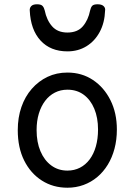

<svg xmlns="http://www.w3.org/2000/svg" viewBox="-20 -858 629 897"><path d="M295 19Q228 19 175.5 -14.5Q123 -48 93 -108Q63 -168 63 -250Q63 -309 80 -358Q97 -407 128.5 -443Q160 -479 202 -499Q244 -519 295 -519Q362 -519 414 -484.5Q466 -450 496 -390Q526 -330 526 -253Q526 -205 515 -163.5Q504 -122 483.5 -88.5Q463 -55 434.5 -31Q406 -7 370.5 6Q335 19 295 19ZM295 -61Q327 -61 353.5 -74.5Q380 -88 399 -113.5Q418 -139 428 -174.5Q438 -210 438 -253Q438 -308 420.5 -350Q403 -392 371 -415.5Q339 -439 295 -439Q263 -439 236.5 -425.5Q210 -412 191 -387Q172 -362 161.5 -327.5Q151 -293 151 -250Q151 -194 169 -151.5Q187 -109 219.5 -85Q252 -61 295 -61ZM295 -618Q216 -618 169.5 -668.5Q123 -719 119 -809Q118 -821 126 -829.5Q134 -838 153 -838Q172 -838 179 -830Q186 -822 189 -809Q198 -764 223.5 -735Q249 -706 295 -706Q342 -706 367 -735Q392 -764 401 -809Q404 -823 410.5 -830.5Q417 -838 436 -838Q455 -838 464 -829.5Q473 -821 471 -809Q469 -752 446 -709Q423 -666 384 -642Q345 -618 295 -618Z"/></svg>

Font: Playwrite PE
Style: Regular
Weight: 400
Designer: Veronika Burian, José Scaglione
Foundry: TypeTogether
Version: Version 1.002